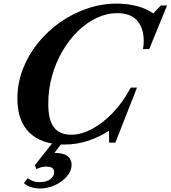

<svg xmlns="http://www.w3.org/2000/svg" viewBox="-20 -792 948 1066"><path d="M337 10.5Q212 10.5 144.2 -54.8Q76.5 -120 76.5 -244Q76.5 -329 106.5 -407.5Q136.5 -486 189.8 -552.2Q243 -618.5 313 -667.8Q383 -717 463.8 -744.5Q544.5 -772 628.5 -772Q687 -772 740 -758.2Q793 -744.5 831 -717.5L873 -761.5H907.5L808.5 -519.5H774Q778 -540.5 778 -563Q778 -637.5 741 -678.2Q704 -719 631 -719Q572.5 -719 516.5 -692.5Q460.5 -666 412 -618.5Q363.5 -571 326.5 -507.8Q289.5 -444.5 268.8 -370.2Q248 -296 248 -216Q248 -124 280.2 -84Q312.5 -44 376 -44Q429.5 -44 488.8 -74.8Q548 -105.5 604.8 -164Q661.5 -222.5 706 -305.5H740.5L620.5 0H586L585 -64.5H582.5Q529.5 -30.5 468 -10Q406.5 10.5 337 10.5ZM202 254.5Q174 254.5 150 246.2Q126 238 113 224.5L133.5 197.5Q146.5 206.5 162.2 212.8Q178 219 201 219Q239 219 259.8 202.5Q280.5 186 280.5 163.5Q280.5 146 268.5 139.5Q256.5 133 237 133Q220.5 133 207 137Q193.5 141 182 147L173.5 125.5L285.5 -16.5H338L282.5 57Q332.5 57 355 74.8Q377.5 92.5 377.5 122.5Q377.5 157 351.8 187Q326 217 285.8 235.8Q245.5 254.5 202 254.5Z"/></svg>

Font: Libre Caslon Text Bold
Style: Italic
Weight: 700
Italic angle: -22.583°
Designer: Pablo Impallari, Rodrigo Fuenzalida, Katja Schimmel
Foundry: Pablo Impallari, Rodrigo Fuenzalida
Version: Version 2.000